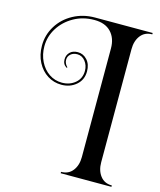

<svg xmlns="http://www.w3.org/2000/svg" viewBox="-129 -887 893 1074"><g transform="rotate(15 317.5 -350.5)"><path d="M326 87Q369 87 393 56Q417 25 417 -23V-652Q417 -711 383.5 -746.5Q350 -782 287 -782Q221 -782 168 -752Q115 -722 84.5 -673Q54 -624 54 -568Q54 -520 73.5 -480.5Q93 -441 126.5 -418.5Q160 -396 201 -396Q246 -396 277.5 -422.5Q309 -449 309 -493Q309 -525 290.5 -548.5Q272 -572 244 -572Q221 -572 206 -559Q191 -546 191 -526Q191 -514 196.5 -503.5Q202 -493 209 -487L206 -483Q182 -497 182 -526Q182 -551 198.5 -567.5Q215 -584 244 -584Q276 -584 298.5 -559Q321 -534 321 -493Q321 -444 286 -414Q251 -384 201 -384Q157 -384 120.5 -407Q84 -430 62 -472Q40 -514 40 -568Q40 -630 72.5 -682.5Q105 -735 161.5 -765.5Q218 -796 287 -796H620V-788Q577 -788 553 -757Q529 -726 529 -678V-23Q529 25 553 56Q577 87 620 87V95H326Z"/></g></svg>

Font: Myanmar April Display
Style: Regular
Weight: 400
Designer: Khon Soe Zaw Thu
Foundry: Myanmar OS
Version: Version 2.50 April 12, 2019